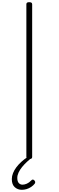

<svg xmlns="http://www.w3.org/2000/svg" viewBox="-20 -1440 535 1755"><path d="M248 14Q233 14 227 9Q221 4 221 -5V-1401Q221 -1411 227 -1415.5Q233 -1420 247 -1420Q261 -1420 267.5 -1415.5Q274 -1411 274 -1401V-5Q274 4 268 9Q262 14 248 14ZM180 295Q142 295 115 271Q88 247 88 197Q88 170 99 142.5Q110 115 129.5 89Q149 63 175.5 39Q202 15 234 -6L272 -5V1Q249 18 225 40.5Q201 63 181.5 87Q162 111 150 136.5Q138 162 138 186Q138 218 151.5 233Q165 248 186 248Q204 248 225 239Q246 230 266 209Q272 202 279 201.5Q286 201 292 207Q300 214 301.5 222Q303 230 298 238Q285 255 265 268.5Q245 282 223 288.5Q201 295 180 295Z"/></svg>

Font: Playwrite BE WAL ExtraLight
Style: Regular
Weight: 250
Version: Version 1.002